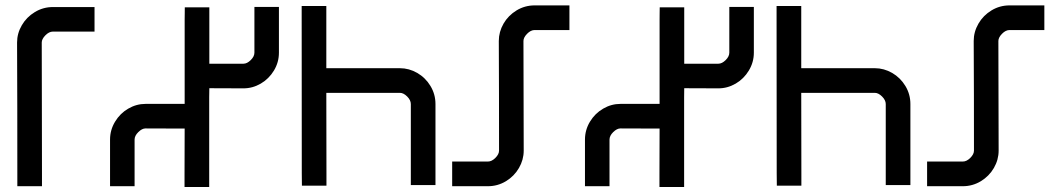

<svg xmlns="http://www.w3.org/2000/svg" viewBox="-20 -708 4019 730"><path d="M45.9 0V-46.9Q45.9 -171.4 45.7 -296.6Q45.4 -421.9 44.9 -546.4Q44.9 -581.1 63 -612.1Q81.1 -643.1 112.5 -662.1Q144 -681.2 181.2 -681.2H339.4V-587.9H181.2Q166.5 -587.9 152.6 -573.7Q138.7 -559.6 138.7 -546.4Q138.7 -421.9 139.2 -296.6Q139.6 -171.4 139.6 -46.9V0Z M398.4 0V-177.2Q398.4 -213.9 417.5 -245.4Q436.5 -276.9 467.5 -294.9Q498.5 -313 533.2 -313H680.2H682.1V-338.9V-633.8Q682.1 -642.1 682.4 -657.2Q682.6 -672.4 682.6 -680.2H775.9V-657.2V-633.3V-465.8Q828.1 -465.3 905.8 -465.8Q919.4 -465.8 933.3 -479.5Q947.3 -493.2 947.3 -507.8V-681.6H1040.5V-507.8Q1040.5 -471.2 1021.5 -439.7Q1002.4 -408.2 971.4 -390.1Q940.4 -372.1 905.8 -372.1Q828.1 -372.1 775.9 -372.6Q775.9 -356 775.4 -338.4V-43.9V-20.5V2.9H681.6V-21V-43.9Q681.6 -109.9 682.1 -219.2H679.7Q618.7 -219.7 533.2 -219.7Q520 -219.7 505.9 -205.8Q491.7 -191.9 491.7 -177.2V0Z M1127.9 -2Q1127.9 -25.4 1127.4 -48.8L1127 -638.2V-685.1H1220.7V-638.7V-448.7H1500.5Q1535.2 -448.7 1566.4 -430.7Q1597.7 -412.6 1616.7 -381.1Q1635.7 -349.6 1635.7 -312.5V-4.4H1542V-312.5Q1542 -327.1 1528.1 -341.1Q1514.2 -355 1500.5 -355H1220.7V-343.8Q1220.7 -147 1221.2 -48.8V-2Z M1699.2 -93.8H1835Q1849.6 -93.8 1863.5 -107.7Q1877.4 -121.6 1877.4 -135.3Q1877.4 -259.8 1877.2 -343.8Q1877 -427.7 1876.5 -552.2Q1876.5 -586.9 1894.5 -618.2Q1912.6 -649.4 1944.1 -668.5Q1975.6 -687.5 2012.7 -687.5H2145V-593.8H2012.7Q1998 -593.8 1984.1 -579.6Q1970.2 -565.4 1970.2 -552.2Q1970.2 -427.7 1970.7 -343.8Q1971.2 -259.8 1971.2 -135.3Q1971.2 -100.6 1953.1 -69.3Q1935.1 -38.1 1903.6 -19Q1872.1 0 1835 0H1699.2Z M2204.1 0V-177.2Q2204.1 -213.9 2223.1 -245.4Q2242.2 -276.9 2273.2 -294.9Q2304.2 -313 2338.9 -313H2485.8H2487.8V-338.9V-633.8Q2487.8 -642.1 2488 -657.2Q2488.3 -672.4 2488.3 -680.2H2581.5V-657.2V-633.3V-465.8Q2633.8 -465.3 2711.4 -465.8Q2725.1 -465.8 2739 -479.5Q2752.9 -493.2 2752.9 -507.8V-681.6H2846.2V-507.8Q2846.2 -471.2 2827.1 -439.7Q2808.1 -408.2 2777.1 -390.1Q2746.1 -372.1 2711.4 -372.1Q2633.8 -372.1 2581.5 -372.6Q2581.5 -356 2581.1 -338.4V-43.9V-20.5V2.9H2487.3V-21V-43.9Q2487.3 -109.9 2487.8 -219.2H2485.4Q2424.3 -219.7 2338.9 -219.7Q2325.7 -219.7 2311.5 -205.8Q2297.4 -191.9 2297.4 -177.2V0Z M2933.6 -2Q2933.6 -25.4 2933.1 -48.8L2932.6 -638.2V-685.1H3026.4V-638.7V-448.7H3306.2Q3340.8 -448.7 3372.1 -430.7Q3403.3 -412.6 3422.4 -381.1Q3441.4 -349.6 3441.4 -312.5V-4.4H3347.7V-312.5Q3347.7 -327.1 3333.7 -341.1Q3319.8 -355 3306.2 -355H3026.4V-343.8Q3026.4 -147 3026.9 -48.8V-2Z M3504.9 -93.8H3640.6Q3655.3 -93.8 3669.2 -107.7Q3683.1 -121.6 3683.1 -135.3Q3683.1 -259.8 3682.9 -343.8Q3682.6 -427.7 3682.1 -552.2Q3682.1 -586.9 3700.2 -618.2Q3718.3 -649.4 3749.8 -668.5Q3781.2 -687.5 3818.4 -687.5H3950.7V-593.8H3818.4Q3803.7 -593.8 3789.8 -579.6Q3775.9 -565.4 3775.9 -552.2Q3775.9 -427.7 3776.4 -343.8Q3776.9 -259.8 3776.9 -135.3Q3776.9 -100.6 3758.8 -69.3Q3740.7 -38.1 3709.2 -19Q3677.7 0 3640.6 0H3504.9Z"/></svg>

Font: GokturkKurgu
Style: Regular
Weight: 400
Designer: facebook.com/biligbitig
Foundry: facebook.com/biligbitig
Version: Version 1.0